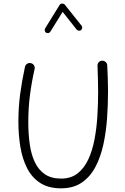

<svg xmlns="http://www.w3.org/2000/svg" viewBox="-20 -1030 699 1070"><path d="M151.9 -678.2Q163.1 -675.8 169.2 -666.3Q175.3 -656.7 172.9 -645.5Q156.2 -571.8 147 -500.2Q137.7 -428.7 137.7 -347.2Q137.7 -282.7 145.8 -226.1Q153.8 -169.4 174.1 -126.5Q194.3 -83.5 230 -59.1Q265.6 -34.7 320.3 -34.7Q375 -34.7 411.9 -63.2Q448.7 -91.8 471.7 -140.9Q494.6 -189.9 506.6 -252.7Q518.6 -315.4 522.7 -384.5Q526.9 -453.6 526.9 -521.5Q526.9 -554.7 525.6 -593.8Q524.4 -632.8 523.4 -663.1Q522.9 -674.3 530.3 -682.9Q537.6 -691.4 548.8 -691.9Q560.1 -691.9 568.6 -684.6Q577.1 -677.2 577.6 -666Q579.1 -635.3 580.6 -595.7Q582 -556.2 582 -521.5Q582 -447.8 576.7 -371.6Q571.3 -295.4 556.2 -225.3Q541 -155.3 512 -100.1Q482.9 -44.9 436 -12.7Q389.2 19.5 320.3 19.5Q250 19.5 203.9 -10.5Q157.7 -40.5 131.1 -92.8Q104.5 -145 93.5 -211.7Q82.5 -278.3 82.5 -351.6Q82.5 -433.1 92.5 -506.8Q102.5 -580.6 119.1 -657.2Q121.6 -668.5 131.3 -674.6Q141.1 -680.7 151.9 -678.2ZM236.8 -847.7Q231 -851.6 229.5 -858.4Q228 -865.2 231.4 -871.6L312.5 -1002.9Q316.9 -1010.3 326.7 -1010Q336.4 -1009.8 340.8 -1004.4L434.6 -886.7Q439 -881.8 438 -874.3Q437 -866.7 431.6 -862.3Q426.8 -857.9 419.2 -858.9Q411.6 -859.9 407.2 -865.2L329.1 -963.9L260.7 -853.5Q257.3 -847.7 250.2 -845.9Q243.2 -844.2 236.8 -847.7Z"/></svg>

Font: Mikhak-DS2-FD Light
Style: Regular
Weight: 300
Designer: Amin Abedi
Version: Version 3.2